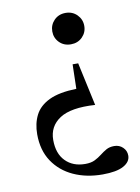

<svg xmlns="http://www.w3.org/2000/svg" viewBox="-80 -489 583 798"><g transform="rotate(-10 212.0 -90.0)"><path d="M252.5 -301Q223 -301 204 -320.2Q185 -339.5 185 -367Q185 -394.5 204 -414Q223 -433.5 252.5 -433.5Q281.5 -433.5 300.8 -414Q320 -394.5 320 -367Q320 -339.5 300.8 -320.2Q281.5 -301 252.5 -301ZM288.5 254.5Q220.5 254.5 166.2 229.8Q112 205 80.5 157.8Q49 110.5 49 43Q49 -2.5 66.8 -37.5Q84.5 -72.5 126.8 -92.8Q169 -113 242 -115L244.5 -218H268L307.5 -35.5Q205.5 -42 158 -10.8Q110.5 20.5 110.5 78Q110.5 135.5 141.8 167.2Q173 199 225 199Q249.5 199 265.5 191Q281.5 183 294.5 172.8Q307.5 162.5 321.5 154.5Q335.5 146.5 355.5 146.5Q377 146.5 391.8 160.8Q406.5 175 406.5 195.5Q406.5 222 377 238.2Q347.5 254.5 288.5 254.5Z"/></g></svg>

Font: Newsreader Text Medium
Style: Regular
Weight: 500
Designer: Hugues Gentile
Foundry: Production Type
Version: Version 1.001